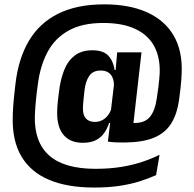

<svg xmlns="http://www.w3.org/2000/svg" viewBox="-20 -689 891 882"><path d="M360 -33Q303.5 -33 273 -68Q242.5 -103 242.5 -170.5Q242.5 -175.5 242.8 -181.8Q243 -188 243.5 -197.5Q244 -207 245.5 -222Q247 -237 250 -260Q256.5 -320 273.8 -364.5Q291 -409 322.8 -433.5Q354.5 -458 404 -458Q454.5 -458 477.5 -433.2Q500.5 -408.5 506.5 -367.5H536.5L503 -282Q503.5 -285.5 503.5 -289Q503.5 -292.5 503.5 -295.5Q503.5 -317.5 496.8 -333Q490 -348.5 476.5 -356.8Q463 -365 442.5 -365Q406.5 -365 389.8 -340.2Q373 -315.5 368 -272.5Q365.5 -250 364 -235.5Q362.5 -221 362 -212.5Q361.5 -204 361.2 -198.8Q361 -193.5 361 -189.5Q361 -159.5 375 -144.2Q389 -129 416.5 -129Q434 -129 448.8 -136.5Q463.5 -144 474.5 -157.5Q485.5 -171 491.5 -189.5L508.5 -124H481.5Q472.5 -98 458 -77.2Q443.5 -56.5 419.8 -44.8Q396 -33 360 -33ZM475.5 -38.5 489 -147 487.5 -164.5 507.5 -333 509.5 -349 518 -445 518.5 -448.5H630L585 -53.5ZM561.5 -126.5Q571 -125 578.5 -124.5Q586 -124 598.5 -124Q645.5 -124 669 -152.5Q692.5 -181 700.5 -239Q705 -267 707.5 -288.2Q710 -309.5 711.5 -325.2Q713 -341 713.5 -351Q716.5 -423.5 689 -475.5Q661.5 -527.5 602.8 -555.5Q544 -583.5 454.5 -583.5Q357 -583.5 294.5 -548.2Q232 -513 198.8 -450.8Q165.5 -388.5 154.5 -306.5Q151 -282.5 148.8 -263.2Q146.5 -244 145 -228Q143.5 -212 142.5 -198.8Q141.5 -185.5 141 -174.5Q140.5 -163.5 140 -154Q137.5 -35.5 206.2 25.5Q275 86.5 419 86.5Q483.5 86.5 537 77.8Q590.5 69 634.2 54.2Q678 39.5 713 22L697 115.5Q661.5 131.5 620 144.5Q578.5 157.5 527.5 165Q476.5 172.5 412 172.5Q288.5 172.5 204.2 136.5Q120 100.5 78 29Q36 -42.5 38.5 -149.5Q38.5 -160 39 -172.2Q39.5 -184.5 40.5 -198.5Q41.5 -212.5 43 -228.8Q44.5 -245 46.5 -263.8Q48.5 -282.5 51 -303.5Q64.5 -420 113 -501.8Q161.5 -583.5 247.5 -626.2Q333.5 -669 459 -669Q574.5 -669 655.5 -632.5Q736.5 -596 777.8 -525.5Q819 -455 814.5 -352Q814 -340 813 -323.8Q812 -307.5 809.5 -285.8Q807 -264 803 -234Q794 -165.5 766.5 -121.8Q739 -78 688 -56.8Q637 -35.5 556.5 -34.5Q536 -34 515.5 -34.8Q495 -35.5 475.5 -38.5Z"/></svg>

Font: Anek Odia SemiBold
Style: Regular
Weight: 600
Version: Version 1.003